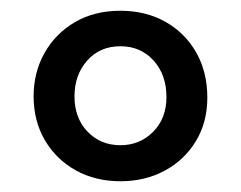

<svg xmlns="http://www.w3.org/2000/svg" viewBox="-20 -736 448 357"><path d="M204 -716Q251 -716 287.5 -695.5Q324 -675 344.8 -638.5Q365.5 -602 365.5 -554.5Q365.5 -508.5 344.2 -473.5Q323 -438.5 286.5 -418.8Q250 -399 204 -399Q157.5 -399 121 -419.2Q84.5 -439.5 63.5 -475.2Q42.5 -511 42.5 -557Q42.5 -601.5 62.8 -637.5Q83 -673.5 119.2 -694.8Q155.5 -716 204 -716ZM204 -650Q165.5 -650 142 -623.2Q118.5 -596.5 118.5 -557Q118.5 -516.5 142.8 -491.2Q167 -466 204 -466Q240 -466 264.8 -491Q289.5 -516 289.5 -555.5Q289.5 -597 265.5 -623.5Q241.5 -650 204 -650Z"/></svg>

Font: Fraunces 9pt SuperSoft SemiBold
Style: Regular
Weight: 600
Version: Version 1.000;[0bf87f6ff]